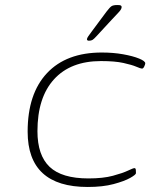

<svg xmlns="http://www.w3.org/2000/svg" viewBox="-20 -738 620 764"><path d="M329 6Q90 6 90 -214Q90 -365 167 -447Q244 -529 385 -529Q431 -529 470 -522Q509 -515 533.5 -505Q558 -495 558 -486Q558 -482 554 -473.5Q550 -465 545 -465Q540 -465 522.5 -472.5Q505 -480 471 -487.5Q437 -495 382 -495Q261 -495 195 -422.5Q129 -350 129 -216Q129 -120 177.5 -74Q226 -28 332 -28Q390 -28 429 -38.5Q468 -49 489 -59Q510 -69 515 -69Q520 -69 520.5 -61.5Q521 -54 521 -49Q521 -43 498 -30Q475 -17 432 -5.5Q389 6 329 6ZM334 -576Q326 -576 326 -582Q326 -586 331.5 -594Q337 -602 346 -614L404 -692Q417 -709 424 -713.5Q431 -718 447 -718Q458 -718 461 -716Q464 -714 464 -710Q464 -702 454 -691Q444 -680 424 -659L364 -594Q354 -583 348.5 -579.5Q343 -576 334 -576Z"/></svg>

Font: Asap Expanded Expanded Thin
Style: Italic
Weight: 100
Width: 7
Italic angle: -6°
Designer: Pablo Cosgaya
Foundry: Omnibus-Type
Version: Version 3.001; ttfautohint (v1.8.4.7-5d5b)